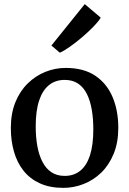

<svg xmlns="http://www.w3.org/2000/svg" viewBox="-20 -899 625 930"><path d="M32.5 -279Q32.5 -349.5 54.5 -403.8Q76.5 -458 114.5 -495Q152.5 -532 200 -551Q247.5 -570 298 -570Q385.5 -570 441.8 -532Q498 -494 525.5 -428.5Q553 -363 553 -280Q553 -209 530.8 -154.5Q508.5 -100 470.8 -63.2Q433 -26.5 385.2 -7.8Q337.5 11 287 11Q221.5 11 173.5 -10.8Q125.5 -32.5 94.2 -71.8Q63 -111 47.8 -164Q32.5 -217 32.5 -279ZM293.5 -47Q337.5 -47 368.5 -71.8Q399.5 -96.5 415.8 -146.5Q432 -196.5 432 -272Q432 -324 424.5 -367.8Q417 -411.5 400.8 -444Q384.5 -476.5 358 -494.2Q331.5 -512 293.5 -512Q249 -512 217.8 -487.2Q186.5 -462.5 169.8 -412.8Q153 -363 153 -287Q153 -234.5 161 -190.8Q169 -147 185.8 -114.8Q202.5 -82.5 229 -64.8Q255.5 -47 293.5 -47ZM269.5 -644 229 -678.5 390.5 -879 468 -813.5Q457.5 -795.5 433 -770.2Q408.5 -745 378 -719Q347.5 -693 318.8 -672.8Q290 -652.5 270.5 -644Z"/></svg>

Font: Merriweather Medium
Style: Regular
Weight: 500
Version: Version 2.100